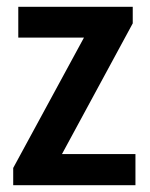

<svg xmlns="http://www.w3.org/2000/svg" viewBox="-20 -547 444 567"><path d="M19 0V-51L228 -436H34V-527H372V-478L163 -92H380V0Z"/></svg>

Font: Archivo SemiBold Condensed
Style: Regular
Weight: 600
Width: 3
Version: Version 2.001